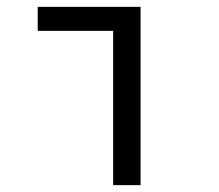

<svg xmlns="http://www.w3.org/2000/svg" viewBox="-20 -540 640 560"><path d="M310 0V-450H90V-520H390V0Z"/></svg>

Font: M PLUS Code Latin 60
Style: Regular
Weight: 400
Width: 7
Monospace: yes
Designer: Coji Morishita
Foundry: UNDERFOREST DESIGN
Version: Version 1.005; ttfautohint (v1.8.3)